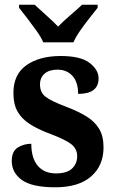

<svg xmlns="http://www.w3.org/2000/svg" viewBox="-20 -786 489 816"><path d="M215 10Q116 10 73 -21Q30 -52 30 -102Q30 -143 55.5 -159Q81 -175 113 -175Q113 -114 140.5 -81.5Q168 -49 218 -49Q265 -49 286.5 -70Q308 -91 308 -122Q308 -154 282.5 -173.5Q257 -193 196 -216Q142 -236 107 -258.5Q72 -281 54.5 -312Q37 -343 37 -391Q37 -470 92.5 -509Q148 -548 238 -548Q323 -548 361 -518.5Q399 -489 399 -453Q399 -387 312 -387Q312 -437 288 -463.5Q264 -490 224 -490Q189 -490 169.5 -473Q150 -456 150 -427Q150 -393 174 -374.5Q198 -356 262 -332Q312 -313 347 -291.5Q382 -270 401 -239Q420 -208 420 -160Q420 -82 367 -36Q314 10 215 10ZM164 -606Q154 -629 135 -655.5Q116 -682 96 -708Q76 -734 61 -753V-766H127Q146 -748 176 -721.5Q206 -695 227 -673Q248 -695 279 -721.5Q310 -748 329 -766H395V-753Q380 -734 359.5 -708Q339 -682 320.5 -655.5Q302 -629 292 -606Z"/></svg>

Font: Noto Serif Khmer SemiCondensed
Style: Bold
Weight: 700
Width: 4
Designer: Danh Hong and the Monotype Design Team
Foundry: Monotype Imaging Inc.
Version: Version 2.004; ttfautohint (v1.8.4.7-5d5b)